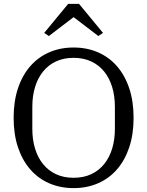

<svg xmlns="http://www.w3.org/2000/svg" viewBox="-20 -954 756 986"><path d="M358 -41Q409 -41 448.5 -59.5Q488 -78 515 -111.5Q542 -145 556 -191Q570 -237 570 -292V-406Q570 -461 556 -507Q542 -553 515 -586.5Q488 -620 448.5 -638.5Q409 -657 358 -657Q307 -657 267.5 -638.5Q228 -620 201 -586.5Q174 -553 160 -507Q146 -461 146 -406V-292Q146 -237 160 -191Q174 -145 201 -111.5Q228 -78 267.5 -59.5Q307 -41 358 -41ZM358 12Q289 12 232 -13Q175 -38 134.5 -85Q94 -132 72 -198.5Q50 -265 50 -349Q50 -433 72 -499.5Q94 -566 134.5 -613Q175 -660 232 -685Q289 -710 358 -710Q427 -710 484 -685Q541 -660 581.5 -613Q622 -566 644 -499.5Q666 -433 666 -349Q666 -265 644 -198.5Q622 -132 581.5 -85Q541 -38 484 -13Q427 12 358 12ZM207 -785 330 -934H386L509 -785L485 -769L358 -866L231 -769Z"/></svg>

Font: IBM Plex Serif
Style: Regular
Weight: 400
Designer: Mike Abbink, Paul van der Laan, Pieter van Rosmalen
Foundry: Bold Monday
Version: Version 2.6